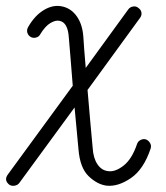

<svg xmlns="http://www.w3.org/2000/svg" viewBox="-91 -442 550 636"><path d="M262 173Q231 169 202.5 141.5Q174 114 169 53Q167 31 163.5 -6Q160 -43 156 -86L-27 164Q-32 171 -42 173Q-52 175 -60 170Q-79 155 -65 136L150 -158Q146 -208 142.5 -251.5Q139 -295 137 -317Q134 -368 106 -373Q94 -376 76.5 -366Q59 -356 42 -328Q38 -320 28 -317.5Q18 -315 10 -320Q2 -325 -0.5 -334Q-3 -343 2 -352Q24 -391 55.5 -409.5Q87 -428 118 -420Q146 -413 164 -387Q182 -361 185 -321Q186 -305 188 -277.5Q190 -250 193 -217L334 -411Q340 -419 350 -420.5Q360 -422 367 -416Q376 -410 377.5 -400.5Q379 -391 373 -383L199 -144Q204 -87 208.5 -34Q213 19 216 48Q218 82 232 102.5Q246 123 268 125Q291 128 318.5 106.5Q346 85 363 35Q366 26 375 21.5Q384 17 393 20Q402 24 406.5 32.5Q411 41 408 50Q385 119 342.5 148Q300 177 262 173Z"/></svg>

Font: Kurewa Gothic CJK TC Regular
Style: Regular
Weight: 400
Designer: Max Yao
Foundry: Max-Everyday
Version: Version 1.071; ttfautohint (v1.8.3)